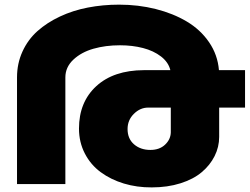

<svg xmlns="http://www.w3.org/2000/svg" viewBox="-20 -792 1075 826"><path d="M1034.2 -490.2V-329.1H922.9V-203.1Q922.9 -159.7 903.3 -120.6Q883.8 -81.5 847.9 -51.3Q812 -21 756.3 -3.4Q700.7 14.2 632.8 14.2Q569.3 14.6 512.9 -2.4Q456.5 -19.5 413.3 -51.3Q370.1 -83 345 -131.6Q319.8 -180.2 319.8 -238.8Q319.8 -353 394.3 -421.4Q468.8 -489.7 599.1 -490.2H712.9Q704.6 -524.4 672.6 -549.1Q640.6 -573.7 595.2 -585.4Q549.8 -597.2 496.1 -597.2Q434.1 -597.2 381.8 -582.3Q329.6 -567.4 295.4 -535.2Q261.2 -502.9 261.2 -459V0H53.2V-459Q53.2 -519 76.7 -570.3Q100.1 -621.6 141.1 -658.2Q182.1 -694.8 237.8 -720.9Q293.5 -747.1 357.9 -759.5Q422.4 -772 492.2 -772Q575.2 -772 649.9 -753.2Q724.6 -734.4 783.4 -699.5Q842.3 -664.6 879.4 -610.4Q916.5 -556.2 921.9 -490.2ZM714.8 -222.2V-329.1H617.2Q583 -329.1 555.9 -302.2Q528.8 -275.4 528.8 -236.8Q528.8 -195.3 556.6 -171.1Q584.5 -147 627 -147Q666 -147 689.9 -169.4Q713.9 -191.9 714.8 -222.2Z"/></svg>

Font: Montserrat arm ExtraBold
Style: Regular
Weight: 800
Designer: Julieta Ulanovsky
Foundry: Julieta Ulanovsky
Version: Version 6.000;PS 006.000;hotconv 1.0.88;makeotf.lib2.5.64775